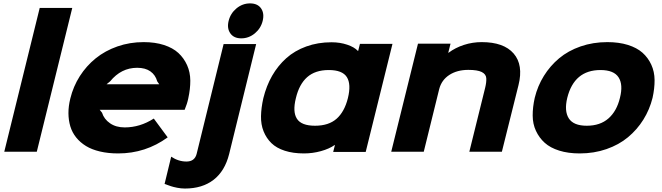

<svg xmlns="http://www.w3.org/2000/svg" viewBox="-20 -886 3866 1121"><path d="M401.9 -839.8 194.8 0H4.9L211.9 -839.8Z M602.1 -394H909.7L897.9 -411.1Q887.7 -448.2 858.2 -469.2Q828.6 -490.2 780.8 -490.2Q687.5 -490.2 623 -411.1ZM1079.1 -311Q1072.8 -280.3 1058.1 -245.1H562L575.7 -228Q587.4 -190.4 622.3 -166.3Q657.2 -142.1 708 -142.1Q797.4 -142.1 877.9 -193.8L959 -84Q830.1 9.8 669.9 9.8Q611.3 9.8 563.7 -1.5Q516.1 -12.7 482.2 -33.4Q448.2 -54.2 424.8 -83.3Q401.4 -112.3 390.6 -148.2Q379.9 -184.1 379.6 -225.1Q379.4 -266.1 390.6 -311Q407.7 -381.3 446 -441.4Q484.4 -501.5 539.1 -545.7Q593.8 -589.8 665.8 -615Q737.8 -640.1 818.8 -640.1Q885.3 -640.1 937.3 -623.3Q989.3 -606.4 1021.5 -576.7Q1053.7 -546.9 1072.3 -505.6Q1090.8 -464.4 1091.1 -415.3Q1091.3 -366.2 1079.1 -311Z M1475.6 -628.9 1317.9 13.2Q1293 112.8 1227.1 163.8Q1161.1 214.8 1059.6 214.8Q1037.6 214.8 1014.4 210.2Q991.2 205.6 979 201.4Q966.8 197.3 940.9 188L979.5 28.8Q1021.5 57.1 1068.8 57.1Q1116.2 57.1 1127.9 13.2L1285.6 -628.9ZM1388.7 -662.1Q1345.2 -662.1 1324.7 -691.4Q1304.2 -720.7 1314.9 -764.2Q1325.7 -808.1 1360.8 -837.2Q1396 -866.2 1439.9 -866.2Q1483.9 -866.2 1504.2 -837.2Q1524.4 -808.1 1513.7 -764.2Q1502.9 -720.2 1467.8 -691.2Q1432.6 -662.1 1388.7 -662.1Z M2011.2 -313Q2031.2 -394.5 2005.1 -435.8Q1979 -477.1 1899.4 -477.1Q1820.3 -477.1 1773.4 -435.5Q1726.6 -394 1707.5 -313Q1687.5 -233.4 1713.6 -192.6Q1739.7 -151.9 1819.3 -151.9Q1898.9 -151.9 1945.1 -192.6Q1991.2 -233.4 2011.2 -313ZM2271.5 -629.9 2115.2 1H1925.3L1935.5 -39.1H1933.6Q1902.3 -17.1 1854 -3.7Q1805.7 9.8 1754.4 9.8Q1690.9 9.8 1642.6 -5.9Q1594.2 -21.5 1564.7 -50.3Q1535.2 -79.1 1519 -119.1Q1502.9 -159.2 1503.9 -208Q1504.9 -256.8 1517.6 -313Q1535.2 -384.8 1568.8 -443.6Q1602.5 -502.4 1651.6 -546.4Q1700.7 -590.3 1768.3 -614.7Q1835.9 -639.2 1915.5 -639.2Q1965.3 -639.2 2007.3 -625Q2049.3 -610.8 2069.3 -588.9H2071.3L2081.5 -629.9Z M3007.3 -389.2 2910.2 0H2720.2L2812.5 -373Q2820.8 -406.7 2819.1 -429.9Q2817.4 -453.1 2792.5 -465.6Q2767.6 -478 2714.4 -478Q2648.9 -478 2603.5 -448.5Q2558.1 -418.9 2544.4 -366.2L2454.1 0H2264.2L2420.4 -630.9H2610.4L2597.2 -578.1H2599.1Q2638.2 -607.4 2688.5 -623.8Q2738.8 -640.1 2792.5 -640.1Q2921.4 -640.1 2979 -573.5Q3036.6 -506.8 3007.3 -389.2Z M3599.6 -314.9Q3619.1 -391.6 3591.6 -434.3Q3564 -477.1 3485.8 -477.1Q3332.5 -477.1 3292 -314.9Q3273.4 -237.8 3301 -194.8Q3328.6 -151.9 3405.8 -151.9Q3483.9 -151.9 3532.5 -194.6Q3581.1 -237.3 3599.6 -314.9ZM3790 -314.9Q3772.9 -246.1 3736.3 -187.5Q3699.7 -128.9 3646.5 -84.7Q3593.3 -40.5 3520.8 -15.4Q3448.2 9.8 3364.7 9.8Q3297.4 9.8 3245.1 -6.6Q3192.9 -22.9 3160.4 -52.2Q3127.9 -81.5 3109.1 -122.1Q3090.3 -162.6 3090.1 -211.2Q3089.8 -259.8 3102.1 -314.9Q3119.1 -384.3 3155.5 -442.9Q3191.9 -501.5 3244.6 -545.7Q3297.4 -589.8 3369.9 -615Q3442.4 -640.1 3525.9 -640.1Q3593.3 -640.1 3645.8 -623.8Q3698.2 -607.4 3731 -578.4Q3763.7 -549.3 3782.5 -508.5Q3801.3 -467.8 3801.8 -418.9Q3802.2 -370.1 3790 -314.9Z"/></svg>

Font: Sinkin Sans 800 Black Italic
Style: Regular
Weight: 900
Italic angle: -112°
Designer: Keith Bates
Foundry: K-Type
Version: Sinkin Sans (version 1.0)  by Keith Bates   •   © 2014   www